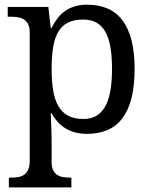

<svg xmlns="http://www.w3.org/2000/svg" viewBox="-20 -566 654 826"><path d="M337.9 -481.9Q298.8 -481.9 272.7 -469Q246.6 -456.1 231 -429.7Q215.3 -403.3 208.7 -363.3Q202.1 -323.2 202.1 -269Q202.1 -216.8 208.7 -176.8Q215.3 -136.7 231.2 -109.4Q247.1 -82 273.2 -68.1Q299.3 -54.2 338.9 -54.2Q372.1 -54.2 395.3 -68.1Q418.5 -82 433.3 -109.4Q448.2 -136.7 455.1 -177Q461.9 -217.3 461.9 -270Q461.9 -323.2 455.1 -363Q448.2 -402.8 433.3 -429.2Q418.5 -455.6 394.8 -468.8Q371.1 -481.9 337.9 -481.9ZM559.1 -269Q559.1 -196.8 545.7 -144Q532.2 -91.3 506.3 -57.1Q480.5 -22.9 442.4 -6.6Q404.3 9.8 355 9.8Q326.2 9.8 302.7 3.4Q279.3 -2.9 260.5 -14.6Q241.7 -26.4 227.3 -42.5Q212.9 -58.6 202.1 -78.1H198.2Q199.2 -52.2 200.2 -29.8Q200.7 -20.5 200.9 -10.5Q201.2 -0.5 201.4 8.3Q201.7 17.1 201.9 24.2Q202.1 31.2 202.1 35.2V130.9Q202.1 152.8 208.7 166.3Q215.3 179.7 226.6 186.8Q237.8 193.8 252.7 196Q267.6 198.2 284.2 198.2H287.1V240.2H18.1V198.2H25.9Q43 198.2 57.9 195.8Q72.8 193.4 83.7 185.8Q94.7 178.2 101.3 163.8Q107.9 149.4 107.9 126V-425.8Q107.9 -447.8 101.3 -461.2Q94.7 -474.6 83.5 -481.9Q72.3 -489.3 57.4 -491.7Q42.5 -494.1 25.9 -494.1H13.2V-536.1H188L198.2 -445.8H202.1Q213.4 -468.8 227.5 -487.3Q241.7 -505.9 260.3 -518.8Q278.8 -531.7 302.2 -538.8Q325.7 -545.9 355 -545.9Q404.3 -545.9 442.4 -529.5Q480.5 -513.2 506.3 -479.2Q532.2 -445.3 545.7 -393.1Q559.1 -340.8 559.1 -269Z"/></svg>

Font: Droid Serif
Style: Regular
Weight: 400
Designer: Monotype Design team
Foundry: Monotype Imaging Inc.
Version: Version 1.03